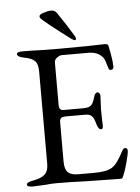

<svg xmlns="http://www.w3.org/2000/svg" viewBox="-57 -883 679 932"><g transform="rotate(-5 282.0 -416.5)"><path d="M37 0ZM37 -6Q37 -13 45 -17Q53 -21 70 -24Q109 -31 126.5 -47.5Q144 -64 144 -99V-549Q144 -584 129.5 -599.5Q115 -615 77 -622Q44 -628 44 -642Q44 -653 73 -653Q111 -653 165 -651L250 -650L387 -651L472 -653Q489 -653 490 -644Q492 -636 498.5 -600Q505 -564 505 -541Q505 -526 491 -526Q486 -526 484 -528Q482 -530 480 -536Q478 -541 472 -562Q466 -583 458 -591Q434 -618 391 -618H260Q250 -618 237 -608.5Q224 -599 224 -586V-374Q224 -365 229.5 -358.5Q235 -352 242 -352H341Q369 -352 380 -362Q391 -372 399 -401Q405 -423 417 -423Q421 -423 425.5 -418.5Q430 -414 430 -407L429 -381L427 -337L428 -284L429 -260Q429 -243 420 -243Q405 -243 397 -275Q391 -299 380.5 -309.5Q370 -320 351 -320H258Q239 -320 231.5 -315Q224 -310 224 -294V-102Q224 -65 239.5 -50Q255 -35 290 -35H364Q397 -35 418.5 -39Q440 -43 455 -52Q470 -62 482.5 -79.5Q495 -97 512 -129Q519 -142 526 -142Q539 -142 539 -128Q539 -115 528 -73.5Q517 -32 508 -12Q507 -10 505 -5Q503 0 500.5 2.5Q498 5 494 5Q474 5 318 2Q249 -1 181 -1Q153 -1 129 2Q78 5 66 5Q37 5 37 -6ZM312 -694 267 -728Q204 -776 182 -796Q176 -801 172.5 -805.5Q169 -810 169 -815Q169 -824 191 -831Q213 -838 227 -838Q245 -838 254 -825Q296 -764 331 -706Q336 -698 336 -691Q336 -685 330 -685Q324 -685 312 -694Z"/></g></svg>

Font: EB Garamond
Style: Regular
Weight: 400
Designer: Georg Duffner and Octavio Pardo
Foundry: Georg Duffner
Version: Version 1.000; ttfautohint (v1.6)